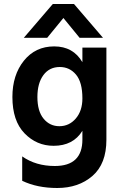

<svg xmlns="http://www.w3.org/2000/svg" viewBox="-20 -745 611 960"><path d="M297 -655 216 -556H99L244 -725H350L495 -556H378ZM277 -114Q326 -114 359 -152.5Q392 -191 392 -253Q392 -334 360 -372Q328 -410 279 -410Q227 -410 197 -369.5Q167 -329 167 -260Q167 -189 198 -151.5Q229 -114 277 -114ZM392 -507H512V-46Q512 74 442.5 134.5Q373 195 266 195Q166 195 91 159V37Q159 85 254 85Q392 85 392 -47V-91Q346 -16 248 -16Q163 -16 102.5 -78.5Q42 -141 42 -260Q42 -370 99.5 -441.5Q157 -513 251 -513Q346 -513 392 -434Z"/></svg>

Font: Hind Semibold
Style: Regular
Weight: 600
Designer: Manushi Parikh, Satya Rajpurohit
Foundry: Indian Type Foundry
Version: Version 1.201;PS 1.0;hotconv 1.0.78;makeotf.lib2.5.61930; tt